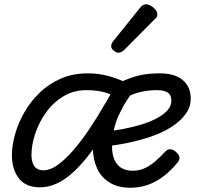

<svg xmlns="http://www.w3.org/2000/svg" viewBox="-20 -864 934 903"><path d="M36 -134Q36 -180 51 -233Q66 -286 95 -336.5Q124 -387 167 -428.5Q210 -470 266.5 -494.5Q323 -519 392 -519Q431 -519 466 -512Q501 -505 538.5 -490.5Q576 -476 622 -451Q573 -397 540 -325.5Q507 -254 507 -173Q507 -139 518 -113.5Q529 -88 550.5 -74.5Q572 -61 604 -61Q636 -61 662 -73.5Q688 -86 711.5 -106.5Q735 -127 757 -151Q771 -165 785.5 -161.5Q800 -158 810 -147Q822 -136 824 -123.5Q826 -111 812 -96Q776 -53 739 -27.5Q702 -2 665.5 8.5Q629 19 593 19Q534 19 494.5 -6Q455 -31 436 -73.5Q417 -116 417 -168Q417 -224 434.5 -279Q452 -334 478 -382Q504 -430 528 -465L540 -401Q512 -418 475 -429Q438 -440 386 -440Q325 -440 276.5 -410Q228 -380 195 -333Q162 -286 145 -233.5Q128 -181 128 -136Q128 -112 134.5 -95.5Q141 -79 153.5 -71Q166 -63 185 -63Q216 -63 251 -88Q286 -113 323.5 -156Q361 -199 399.5 -256Q438 -313 475 -378L544 -366Q483 -255 431.5 -181Q380 -107 334.5 -63.5Q289 -20 248.5 -1.5Q208 17 168 17Q101 17 68.5 -25.5Q36 -68 36 -134ZM877 -401Q877 -360 852.5 -327Q828 -294 787 -267.5Q746 -241 692.5 -222.5Q639 -204 580.5 -192Q522 -180 463 -174L475 -245Q514 -249 557 -257Q600 -265 640.5 -277Q681 -289 714 -306Q747 -323 766.5 -344Q786 -365 786 -391Q786 -417 769 -428.5Q752 -440 719 -440Q675 -440 635 -430Q595 -420 557 -395L544 -476Q584 -496 627 -507.5Q670 -519 732 -519Q803 -519 840 -487Q877 -455 877 -401ZM537 -616Q528 -616 515.5 -625.5Q503 -635 503 -646Q503 -653 505.5 -659Q508 -665 513 -671L636 -824Q645 -836 652 -840Q659 -844 667 -844Q677 -844 689.5 -837Q702 -830 711 -819Q720 -808 720 -796Q720 -788 716.5 -783Q713 -778 707 -773L566 -631Q551 -616 537 -616Z"/></svg>

Font: Playwrite AU TAS
Style: Regular
Weight: 400
Designer: Veronika Burian, José Scaglione
Foundry: TypeTogether
Version: Version 1.002